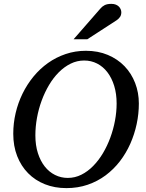

<svg xmlns="http://www.w3.org/2000/svg" viewBox="-20 -947 750 983"><path d="M577.1 -417Q577.1 -466.8 564.7 -507.3Q552.2 -547.9 530 -576.9Q507.8 -606 477.3 -621.6Q446.8 -637.2 411.1 -637.2Q374.5 -637.2 341.8 -621.1Q309.1 -605 281.2 -577.1Q253.4 -549.3 231.2 -512Q209 -474.6 193.4 -432.1Q177.7 -389.6 169.4 -344Q161.1 -298.3 161.1 -253.9Q161.1 -203.1 174.1 -162.8Q187 -122.6 209.2 -94.5Q231.4 -66.4 261.7 -51.3Q292 -36.1 327.1 -36.1Q363.8 -36.1 396.5 -52.5Q429.2 -68.8 457 -97.2Q484.9 -125.5 507.1 -162.8Q529.3 -200.2 544.9 -242.7Q560.5 -285.2 568.8 -329.8Q577.1 -374.5 577.1 -417ZM690.9 -417Q690.9 -364.3 679.7 -311.8Q668.5 -259.3 647 -210.9Q625.5 -162.6 593.8 -121.3Q562 -80.1 520.8 -49.3Q479.5 -18.6 429 -1.2Q378.4 16.1 319.8 16.1Q259.8 16.1 210 -3.7Q160.2 -23.4 124 -60.1Q87.9 -96.7 67.9 -147.9Q47.9 -199.2 47.9 -262.2Q47.9 -315.9 60.1 -368.2Q72.3 -420.4 95.5 -467.8Q118.7 -515.1 151.6 -555.2Q184.6 -595.2 225.8 -624.5Q267.1 -653.8 316.2 -670.4Q365.2 -687 419.9 -687Q481.9 -687 532.2 -665.8Q582.5 -644.5 617.7 -607.9Q652.8 -571.3 671.9 -522Q690.9 -472.7 690.9 -417ZM601.1 -884.3Q601.1 -870.1 594.7 -860.6Q588.4 -851.1 577.1 -843.3L427.2 -746.1H356.9L493.2 -902.3Q498 -908.2 503.4 -912.6Q508.8 -917 515.4 -920.4Q522 -923.8 530.5 -925.5Q539.1 -927.2 550.3 -927.2Q563.5 -927.2 573 -923.3Q582.5 -919.4 588.6 -913.3Q594.7 -907.2 597.9 -899.4Q601.1 -891.6 601.1 -884.3Z"/></svg>

Font: Charis SIL APac
Style: Italic
Weight: 400
Italic angle: -11°
Foundry: SIL International
Version: Version 5.000